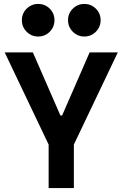

<svg xmlns="http://www.w3.org/2000/svg" viewBox="-20 -961 626 981"><path d="M235.8 -207 3.9 -693.4H147.9L288.6 -371.1H297.4L438 -693.4H582L350.1 -207ZM228.5 0V-341.8H357.4V0ZM410.6 -774.4Q376.6 -774.4 352.1 -798.8Q327.6 -823.2 327.6 -857.9Q327.6 -892.6 352.1 -916.8Q376.6 -940.9 410.6 -940.9Q445.3 -940.9 469.7 -916.8Q494.1 -892.6 494.1 -857.9Q494.1 -823.2 469.8 -798.8Q445.5 -774.4 410.6 -774.4ZM175.3 -774.4Q140.6 -774.4 116.2 -798.8Q91.8 -823.2 91.8 -857.9Q91.8 -892.6 116.2 -916.8Q140.6 -940.9 175.3 -940.9Q210 -940.9 234.1 -916.8Q258.3 -892.6 258.3 -857.9Q258.3 -823.2 234.1 -798.8Q210 -774.4 175.3 -774.4Z"/></svg>

Font: Cascadia Mono
Style: Regular
Weight: 400
Monospace: yes
Designer: Aaron Bell
Foundry: Saja Typeworks
Version: Version 2102.003